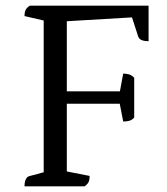

<svg xmlns="http://www.w3.org/2000/svg" viewBox="-20 -661 592 681"><path d="M67 0Q67 -16 71.5 -25Q76 -34 83 -36L150 -54L135 -38V-602L149 -585L67 -604Q67 -618 71 -626Q75 -634 86 -641H507V-515Q491 -515 482 -519Q473 -523 470 -532L445 -609L459 -600L206 -585L217 -598V-330L207 -337H415L404 -330L417 -400Q428 -400 438 -397Q448 -394 456 -385V-244Q448 -235 438 -232.5Q428 -230 417 -230L403 -302L415 -293H207L217 -302V-39L201 -56L298 -37Q298 -24 294.5 -16Q291 -8 280 0Z"/></svg>

Font: Petrona
Style: Regular
Weight: 400
Designer: Ringo R. Seeber
Foundry: Ringo R. Seeber
Version: Version 2.001; ttfautohint (v1.8.3)